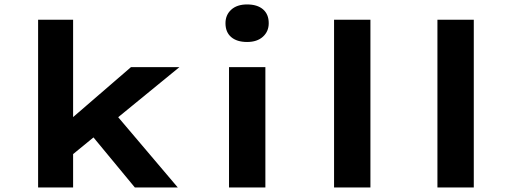

<svg xmlns="http://www.w3.org/2000/svg" viewBox="-20 -827 2258 847"><path d="M292.4 -139 242.9 -259 557.6 -530.7H771.3ZM148.1 0V-740H302.5V0ZM574.9 0 346.3 -276.5 455.9 -363.6 764.3 0Z M990.3 0V-530.7H1150.7V0ZM1070.1 -641.8Q1025.1 -641.8 999.9 -663.4Q974.7 -685 974.7 -724.6Q974.7 -761.1 1000.1 -784.3Q1025.5 -807.4 1070.1 -807.4Q1115.2 -807.4 1140.3 -785.8Q1165.5 -764.2 1165.5 -724.6Q1165.5 -688.2 1139.8 -665Q1114.2 -641.8 1070.1 -641.8Z M1453.7 0V-740H1614.1V0Z M1909.7 0V-740H2070.1V0Z"/></svg>

Font: Lexend Giga
Style: Regular
Weight: 400
Designer: Bonnie Shaver-Troup, Thomas Jockin
Foundry: Lexend
Version: Version 1.007